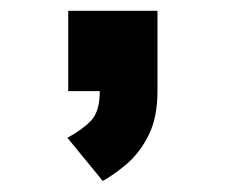

<svg xmlns="http://www.w3.org/2000/svg" viewBox="-20 -169 440 356"><path d="M106.5 0V-149H272V0Q272 49 255.5 81.8Q239 114.5 215.2 134.8Q191.5 155 170.5 166.5L105 86.5Q132 72 148.5 55Q165 38 165 0Z"/></svg>

Font: Trispace SemiCondensed
Style: Bold
Weight: 700
Width: 4
Designer: Tyler Finck
Foundry: Etcetera Type Company
Version: Version 1.210; ttfautohint (v1.8.3)